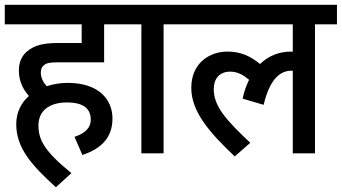

<svg xmlns="http://www.w3.org/2000/svg" viewBox="-20 -642 1431 804"><path d="M292 -69 325 7C406 -20 451 -67 451 -146C451 -223 396 -295 263 -295C233 -295 203 -290 176 -281C160 -298 151 -317 151 -338C151 -350 154 -361 163 -368C173 -377 185 -381 220 -381H416V-540H507V-622H0V-540H322V-462H224C158 -462 123 -451 95 -428C72 -410 59 -383 59 -346C59 -301 78 -266 101 -240C69 -212 48 -172 48 -122C48 -24 110 48 214 142L279 83C166 -9 141 -56 141 -117C141 -176 184 -213 260 -213C331 -213 360 -186 360 -141C360 -103 331 -82 292 -69Z M665 -540H756V-622H494V-540H572V0H665Z M743 -540H1206V-425C1204 -426 1203 -426 1201 -426C1149 -426 1105 -409 1069 -374C1027 -408 987 -426 932 -426C861 -426 781 -381 781 -274C781 -175 856 -88 963 13L1028 -44C927 -139 875 -197 875 -269C875 -312 899 -342 944 -342C975 -342 999 -328 1023 -308C1012 -285 1002 -259 996 -229L1084 -203C1112 -321 1160 -346 1201 -346C1202 -346 1204 -346 1206 -346V0H1299V-540H1391V-622H743Z"/></svg>

Font: Noto Sans Devanagari UI SemiCondensed Medium
Style: Regular
Weight: 500
Width: 4
Designer: Jelle Bosma - Monotype Design Team
Foundry: Monotype Imaging Inc.
Version: Version 2.004